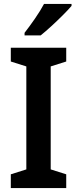

<svg xmlns="http://www.w3.org/2000/svg" viewBox="-20 -957 393 977"><path d="M317 0H35V-70L114 -95V-619L35 -644V-714H317V-644L238 -619V-95L317 -70ZM344 -927Q328 -908 300 -880Q272 -852 241.5 -824Q211 -796 187 -777H105V-790Q130 -822 158 -862.5Q186 -903 204 -937H344Z"/></svg>

Font: Noto Sans Khmer SemiCondensed SemiBold
Style: Regular
Weight: 600
Width: 4
Designer: Danh Hong and the Monotype Design Team
Foundry: Monotype Imaging Inc.
Version: Version 2.004; ttfautohint (v1.8.4.7-5d5b)